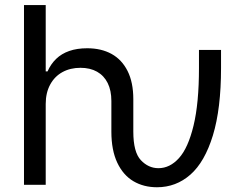

<svg xmlns="http://www.w3.org/2000/svg" viewBox="-20 -748 992 777"><path d="M430.7 -215.3V-339.4Q430.7 -381.8 415.8 -411.9Q400.9 -441.9 372.8 -457.8Q344.7 -473.6 305.7 -473.6Q264.6 -473.6 232.9 -456.3Q201.2 -439 183.1 -405.8Q165 -372.6 165 -327.1V0H77.1V-727.5H165V-459H172.4Q185.5 -488.8 207.3 -509.8Q229 -530.8 260.3 -541.7Q291.5 -552.7 333 -552.7Q389.6 -552.7 431.4 -529.8Q473.1 -506.8 496.3 -460.7Q519.5 -414.6 519.5 -346.7V-215.3Q519.5 -132.3 550 -99.9Q580.6 -67.4 621.1 -67.4Q667.5 -67.4 704.3 -108.2Q741.2 -148.9 763.2 -239.5Q785.2 -330.1 785.2 -472.7V-545.9H874.5V-472.7Q874.5 -308.1 841.6 -200.2Q808.6 -92.3 750.5 -41.3Q692.4 9.8 615.2 9.8Q561.5 9.8 520 -14.6Q478.5 -39.1 454.6 -89.6Q430.7 -140.1 430.7 -215.3Z"/></svg>

Font: Raveo Variable
Style: Regular
Weight: 400
Designer: Jakub Foglar, Rasmus Andersson (Inter)
Foundry: Jakubfoglar.com
Version: Version 1.000;Glyphs 3.2.3 (3260)